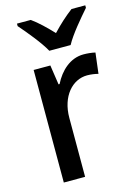

<svg xmlns="http://www.w3.org/2000/svg" viewBox="-117 -827 618 888"><g transform="rotate(-15 192.0 -383.0)"><path d="M168 -606H270C294 -651 349 -715 383 -754V-766H317C283 -740 253 -713 219 -677C187 -711 153 -744 122 -766H56V-754C91 -714 144 -650 168 -606ZM316 -549C252 -549 203 -503 174 -445H169L155 -539H75V0H177V-282C177 -386 237 -451 307 -451C326 -451 345 -448 360 -444L372 -543C355 -547 334 -549 316 -549Z"/></g></svg>

Font: Noto Sans Lao SemiCondensed Medium
Style: Regular
Weight: 500
Width: 4
Designer: Monotype Design Team
Foundry: Monotype Imaging Inc.
Version: Version 2.003